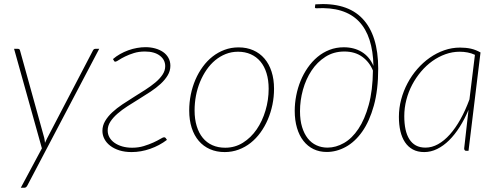

<svg xmlns="http://www.w3.org/2000/svg" viewBox="-20 -729 2402 928"><path d="M112 168Q106.5 178.5 97.5 178.5H80.5L182.5 -12L48 -493H66.5Q75.5 -493 77 -484L194 -62Q195 -56 196 -50.2Q197 -44.5 197.5 -38.5Q200 -44.5 202.8 -50.2Q205.5 -56 208.5 -62L429.5 -485.5Q433.5 -493 441 -493H459.5Z M683.5 -501Q708 -501 729.8 -495Q751.5 -489 768 -477.8Q784.5 -466.5 794 -449.5Q803.5 -432.5 803.5 -411Q803.5 -386.5 790.5 -364.8Q777.5 -343 756.2 -323.5Q735 -304 707.8 -286Q680.5 -268 652 -250.5Q623.5 -233 596.2 -215.5Q569 -198 547.8 -179.5Q526.5 -161 513.5 -141Q500.5 -121 500.5 -98.5Q500.5 -80 509.2 -64.8Q518 -49.5 533.8 -38.5Q549.5 -27.5 571.2 -21.2Q593 -15 618.5 -15Q649 -15 675 -23Q701 -31 721.2 -40.2Q741.5 -49.5 754.8 -57.5Q768 -65.5 772.5 -65.5Q779.5 -65.5 783 -58.5L787 -53Q751 -25.5 706.2 -9.8Q661.5 6 616 6Q583 6 557 -2.2Q531 -10.5 512.8 -24.5Q494.5 -38.5 484.8 -57Q475 -75.5 475 -96.5Q475 -121.5 488 -143.8Q501 -166 522.5 -186Q544 -206 571.2 -224.2Q598.5 -242.5 626.8 -260Q655 -277.5 682.2 -295Q709.5 -312.5 731 -330.5Q752.5 -348.5 765.5 -368Q778.5 -387.5 778.5 -409Q778.5 -440.5 752.2 -460.2Q726 -480 680 -480Q651 -480 627 -472.5Q603 -465 584.8 -456Q566.5 -447 554.8 -439.2Q543 -431.5 538.5 -431Q537 -430.5 534.8 -431.2Q532.5 -432 531.5 -434.5L526 -443.5Q541.5 -457 560.5 -467.8Q579.5 -478.5 600.2 -486Q621 -493.5 642.2 -497.2Q663.5 -501 683.5 -501Z M1068.5 -15Q1115.5 -15 1154.2 -39.2Q1193 -63.5 1220.5 -103.5Q1248 -143.5 1263.2 -194.8Q1278.5 -246 1278.5 -300Q1278.5 -342 1268.2 -375.2Q1258 -408.5 1238.8 -431.5Q1219.5 -454.5 1192 -466.8Q1164.5 -479 1130.5 -479Q1099 -479 1071.2 -468Q1043.5 -457 1020.2 -437.8Q997 -418.5 978.5 -391.8Q960 -365 947 -333.5Q934 -302 927.2 -266.8Q920.5 -231.5 920.5 -195Q920.5 -153 930.8 -119.5Q941 -86 960 -62.8Q979 -39.5 1006.5 -27.2Q1034 -15 1068.5 -15ZM1066 6Q1026.5 6 994.8 -8Q963 -22 940.8 -48Q918.5 -74 906.5 -111.2Q894.5 -148.5 894.5 -195Q894.5 -234 902.2 -272Q910 -310 924.5 -343.8Q939 -377.5 960 -406.2Q981 -435 1007.5 -455.8Q1034 -476.5 1065.5 -488.2Q1097 -500 1133 -500Q1172.5 -500 1204.2 -486Q1236 -472 1258.2 -446Q1280.5 -420 1292.5 -383Q1304.5 -346 1304.5 -300Q1304.5 -261 1296.8 -223.2Q1289 -185.5 1274.5 -151.5Q1260 -117.5 1239 -88.5Q1218 -59.5 1191.5 -38.5Q1165 -17.5 1133.2 -5.8Q1101.5 6 1066 6Z M1504 -708Q1656 -719 1732 -639Q1808 -559 1808 -397Q1808 -294.5 1787 -218.8Q1766 -143 1731 -93.2Q1696 -43.5 1651.2 -19Q1606.5 5.5 1559 5.5Q1524 5.5 1495.5 -8.2Q1467 -22 1446.8 -47.8Q1426.5 -73.5 1415.5 -110.5Q1404.5 -147.5 1404.5 -193.5Q1404.5 -230 1411.8 -267.2Q1419 -304.5 1433 -338.5Q1447 -372.5 1467.5 -402Q1488 -431.5 1514.2 -453.5Q1540.5 -475.5 1572.5 -488Q1604.5 -500.5 1642 -500.5Q1691.5 -500.5 1728.8 -477.8Q1766 -455 1785 -410.5Q1783.5 -482.5 1766 -536.5Q1748.5 -590.5 1714.5 -625.8Q1680.5 -661 1629.2 -677Q1578 -693 1508.5 -689Q1504 -689 1502.8 -691.2Q1501.5 -693.5 1502.5 -696.5ZM1563 -15.5Q1603.5 -15.5 1642.5 -37.8Q1681.5 -60 1712.2 -106Q1743 -152 1762.2 -222Q1781.5 -292 1782.5 -388Q1765.5 -429.5 1730.5 -454.8Q1695.5 -480 1644 -480Q1593 -480 1553 -454.5Q1513 -429 1485.8 -387.8Q1458.5 -346.5 1444.2 -295Q1430 -243.5 1430 -191.5Q1430 -148 1440 -115.2Q1450 -82.5 1467.5 -60.2Q1485 -38 1509.5 -26.8Q1534 -15.5 1563 -15.5Z M2244.5 0H2233.5Q2227.5 0 2225.5 -3.8Q2223.5 -7.5 2223.5 -11.5L2244.5 -198Q2225.5 -153 2201.8 -115.5Q2178 -78 2150.8 -51Q2123.5 -24 2093 -9Q2062.5 6 2030.5 6Q1998.5 6 1975.5 -6.5Q1952.5 -19 1937.5 -41.5Q1922.5 -64 1915.2 -95.2Q1908 -126.5 1908 -164.5Q1908 -207 1919 -248.2Q1930 -289.5 1949.8 -326.8Q1969.5 -364 1997 -395.5Q2024.5 -427 2057.2 -450Q2090 -473 2127 -486Q2164 -499 2203.5 -499Q2232 -499 2255.8 -493.8Q2279.5 -488.5 2302.5 -475.5ZM2036.5 -15.5Q2067.5 -15.5 2097.2 -32Q2127 -48.5 2154.2 -79Q2181.5 -109.5 2205.5 -152.5Q2229.5 -195.5 2249 -248.5L2275.5 -464Q2258.5 -472 2240 -475.5Q2221.5 -479 2201.5 -479Q2166.5 -479 2133 -467Q2099.5 -455 2069.8 -433.8Q2040 -412.5 2015.2 -383.2Q1990.5 -354 1972.2 -319.5Q1954 -285 1944 -246.2Q1934 -207.5 1934 -167.5Q1934 -132 1940 -104Q1946 -76 1958.5 -56.2Q1971 -36.5 1990.2 -26Q2009.5 -15.5 2036.5 -15.5Z"/></svg>

Font: Lato Thin
Style: Italic
Weight: 200
Italic angle: -7°
Designer: Lukasz Dziedzic
Foundry: tyPoland Lukasz Dziedzic
Version: Version 2.007; 2014-02-27